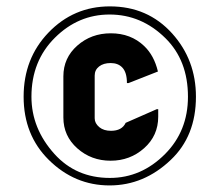

<svg xmlns="http://www.w3.org/2000/svg" viewBox="-20 -767 685 599"><path d="M325.7 -663.1Q388.2 -663.1 429.7 -623.5Q460.9 -593.8 472.7 -543.9L380.9 -507.8H376Q376 -541.5 361.3 -556.6Q348.1 -570.3 325.2 -570.3Q302.7 -570.3 289.1 -559.6Q275.4 -548.8 275.4 -531.2V-397.9Q275.4 -382.3 290 -370.1Q303.7 -358.9 326.2 -358.9Q360.4 -358.9 372.1 -383.8L468.8 -426.3H473.6V-402.8Q473.6 -343.8 429.7 -304.7Q385.7 -265.6 325.2 -265.6Q264.6 -265.6 221.2 -304.2Q177.7 -342.8 177.7 -400.4V-528.8Q177.7 -586.4 221.2 -624.8Q264.6 -663.1 325.7 -663.1ZM322.8 -747.1Q440.9 -747.1 517.1 -662.6Q591.3 -580.1 591.3 -465.3Q591.3 -342.3 512.7 -268.1Q429.2 -188.5 321.8 -188.5Q212.9 -188.5 132.3 -268.1Q53.7 -345.7 53.7 -465.3Q53.7 -584.5 130.9 -665Q209.5 -747.1 322.8 -747.1ZM321.8 -721.7Q224.1 -721.7 151.4 -649.4Q78.1 -576.7 78.1 -465.3Q78.1 -366.2 149.9 -286.6Q217.3 -211.9 322.8 -211.9Q420.9 -211.9 495.1 -286.6Q566.4 -358.4 566.4 -465.3Q566.4 -578.6 496.1 -647.9Q421.4 -721.7 321.8 -721.7Z"/></svg>

Font: Nova Round
Style: Bold
Weight: 700
Designer: Wojciech Kalinowski "wmk69" (wmk69@o2.pl)
Foundry: Wojciech Kalinowski "wmk69" (wmk69@o2.pl)
Version: Version 3.1.0; 2021-05-23